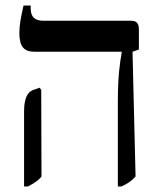

<svg xmlns="http://www.w3.org/2000/svg" viewBox="-20 -667 586 694"><path d="M406 7H419C441 -3 456 -13 470 -29L459 -480L482 -488V-560C482 -584 473 -592 453 -592H137C107 -592 91 -605 91 -636V-647H65C55 -602 50 -577 50 -547C50 -499 67 -480 104 -480H420V-477C414 -445 406 -394 406 -301ZM67 7H81C102 -4 117 -13 130 -29L129 -342L123 -350L98 -341C79 -333 67 -311 67 -264Z"/></svg>

Font: Noto Serif Hebrew SemiCondensed Medium
Style: Regular
Weight: 500
Width: 4
Designer: Monotype Design Team
Foundry: Monotype Imaging Inc.
Version: Version 2.004